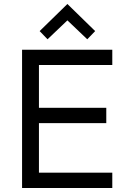

<svg xmlns="http://www.w3.org/2000/svg" viewBox="-20 -938 630 958"><path d="M90.1 0V-690H540.3V-613.6H174.3V-400H510.3V-323.6H174.3V-76.4H540.3V0ZM177.8 -782.9 316.3 -918.1 454.8 -782.9 415.4 -742 316.3 -836.4 217.2 -742Z"/></svg>

Font: Oxanium ExtraLight
Style: Regular
Weight: 200
Designer: Severin Meyer
Version: Version 2.000